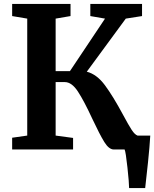

<svg xmlns="http://www.w3.org/2000/svg" viewBox="-20 -763 787 980"><path d="M607 -179Q637 -123 652.5 -99.5Q668 -76 682 -71H747Q744 -17 735.5 65Q727 147 721 197H639Q639 171 630.5 92Q622 13 616 0H561Q536 0 512.5 -38Q489 -76 451 -157Q409 -248 377.5 -296Q346 -344 311 -344H264V-71L353 -59V0H42V-60L119 -71V-668L42 -681V-743H340V-681L264 -668V-400H337L516 -668L441 -681V-743H705V-681L622 -668L423 -397Q474 -384 515.5 -328Q557 -272 607 -179Z"/></svg>

Font: Koeln Type Serif
Style: Bold
Weight: 700
Designer: Eben Sorkin
Foundry: Eben Sorkin
Version: Version 2.002